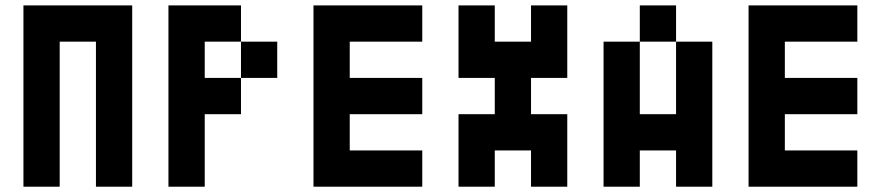

<svg xmlns="http://www.w3.org/2000/svg" viewBox="-20 -704 3321 724"><path d="M205.1 0H68.4V-683.6H478.5V0H341.8V-546.9H205.1Z M1025.4 -410.2H888.7V-546.9H1025.4ZM888.7 -683.6V-546.9H752V-410.2H888.7V-273.4H752V0H615.2V-683.6Z M1572.3 -683.6V-546.9H1298.8V-410.2H1572.3V-273.4H1298.8V-136.7H1572.3V0H1162.1V-683.6Z M1709 -683.6H1845.7V-546.9H1982.4V-683.6H2119.1V-410.2H1982.4V-273.4H2119.1V0H1982.4V-136.7H1845.7V0H1709V-273.4H1845.7V-410.2H1709Z M2529.3 -546.9H2392.6V-683.6H2529.3ZM2255.9 -546.9H2392.6V-273.4H2529.3V-546.9H2666V0H2529.3V-136.7H2392.6V0H2255.9Z M3212.9 -683.6V-546.9H2939.5V-410.2H3212.9V-273.4H2939.5V-136.7H3212.9V0H2802.7V-683.6Z"/></svg>

Font: DatCub
Style: Bold
Weight: 700
Designer: GGBot
Version: 1.00